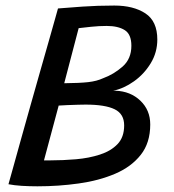

<svg xmlns="http://www.w3.org/2000/svg" viewBox="-20 -673 627 692"><path d="M10.5 -9Q16 -28 27.8 -70.8Q39.5 -113.5 55.5 -170.5Q71.5 -227.5 89.2 -290.5Q107 -353.5 124.2 -414Q141.5 -474.5 155.8 -524.8Q170 -575 179 -606.8Q188 -638.5 189 -642.5Q223 -645.5 277.2 -649.2Q331.5 -653 392 -653Q461 -653 504 -624.8Q547 -596.5 547 -530.5Q547 -484 523.2 -445Q499.5 -406 463 -380Q426.5 -354 388 -346Q392 -346 396.5 -346Q450.5 -344 486 -310Q521.5 -276 521.5 -224.5Q521.5 -158 487.2 -114.8Q453 -71.5 395 -46.8Q337 -22 264.2 -11.8Q191.5 -1.5 115 -1.5Q86 -1.5 58.2 -3.2Q30.5 -5 10.5 -9ZM211.5 -373Q267 -373.5 298 -377Q329 -380.5 351.5 -391Q390 -405 421.8 -433Q453.5 -461 453.5 -508Q453.5 -549.5 429.5 -564.5Q405.5 -579.5 364.5 -579.5Q337 -579.5 308.5 -576.5Q280 -573.5 263.5 -571.5ZM138.5 -95Q141.5 -95 147.8 -95Q154 -95 162 -95Q207 -95 253.8 -99Q300.5 -103 340 -115.8Q379.5 -128.5 403.5 -153.5Q427.5 -178.5 427.5 -221Q427.5 -262.5 393.2 -279.2Q359 -296 288.5 -296Q280 -296 261.2 -295.5Q242.5 -295 222.8 -294.2Q203 -293.5 191.5 -292.5Z"/></svg>

Font: Grandstander
Style: Italic
Weight: 400
Italic angle: -15°
Designer: Tyler Finck
Foundry: Etcetera Type Co
Version: Version 1.200; ttfautohint (v1.8.3)